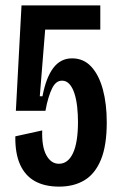

<svg xmlns="http://www.w3.org/2000/svg" viewBox="-20 -680 450 714"><path d="M200 14Q146 14 109.5 -6.5Q73 -27 54.5 -68.5Q36 -110 37 -173L137 -195Q135 -134 152.5 -102.5Q170 -71 199 -71Q233 -71 251.5 -110.5Q270 -150 270 -227Q270 -255 267 -282.5Q264 -310 257 -332Q250 -354 238.5 -367Q227 -380 211 -380Q199 -380 190 -373Q181 -366 174 -352Q167 -338 160.5 -317Q154 -296 149 -268H39L60 -660H353V-570H148L128 -322H138Q151 -391 178 -427Q205 -463 248 -463Q291 -463 319.5 -432Q348 -401 362.5 -347.5Q377 -294 377 -225Q377 -139 355.5 -86.5Q334 -34 294.5 -10Q255 14 200 14Z"/></svg>

Font: Bricolage Grotesque 48pt Condensed Medium
Style: Regular
Weight: 500
Width: 3
Designer: Mathieu Triay
Foundry: Atelier Triay
Version: Version 1.001;gftools[0.9.33.dev8+g029e19f]